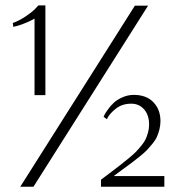

<svg xmlns="http://www.w3.org/2000/svg" viewBox="-20 -704 713 725"><path d="M56.6 1 489.3 -682.6H539.1L106.4 1ZM383.8 -253.9 371.1 -262.7Q372.6 -266.1 375.2 -271.7Q377.9 -277.3 388.2 -291.5Q398.4 -305.7 410.4 -316.7Q422.4 -327.6 442.6 -336.7Q462.9 -345.7 485.4 -345.7Q532.7 -345.7 559.3 -317.9Q585.9 -290 585.9 -247.1Q585.9 -230.5 582 -215.1Q578.1 -199.7 572.5 -187.3Q566.9 -174.8 555.2 -160.6Q543.5 -146.5 534.7 -137.2Q525.9 -127.9 507.8 -113.3Q489.7 -98.6 478.5 -90.3Q467.3 -82 444.3 -65.2Q421.4 -48.3 409.2 -39.1H600.6V1H361.3V-25.4Q375.5 -36.1 399.7 -54.4Q423.8 -72.8 435.5 -81.8Q447.3 -90.8 465.6 -106Q483.9 -121.1 492.9 -130.4Q502 -139.6 513.4 -153.6Q524.9 -167.5 530 -178.7Q535.2 -189.9 539.1 -204.1Q543 -218.3 543 -233.4Q543 -269.5 524.2 -291Q505.4 -312.5 475.6 -312.5Q439.9 -312.5 415.3 -292Q390.6 -271.5 383.8 -253.9ZM110.4 -344.7V-633.8L99.6 -627.9Q88.9 -622.1 68.8 -614.3Q48.8 -606.4 30.3 -602.5L28.3 -617.2Q53.2 -626 77.1 -642.3Q101.1 -658.7 110.1 -667.7Q119.1 -676.8 125 -683.6H151.4V-344.7Z"/></svg>

Font: Buda Light
Style: Regular
Weight: 300
Version: Version 1.003